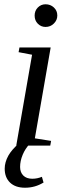

<svg xmlns="http://www.w3.org/2000/svg" viewBox="-20 -681 317 898"><path d="M143 -34 219 -22 215 0H56L130 -425L67 -437L71 -459H217ZM248 -609V-608Q248 -587 232 -571Q216 -555 193 -555Q172 -555 157 -570Q142 -585 142 -608Q142 -631 157 -646Q172 -661 193 -661Q216 -661 232 -646Q248 -631 248 -609ZM184 174 183 173Q144 197 97 197Q52 197 27 173Q2 149 2 108Q2 78 19 47Q35 19 66 -8H119Q98 14 86 43Q74 72 74 100Q74 125 89 140Q104 155 131 155Q154 155 176 146Z"/></svg>

Font: Libra Serif Modern
Style: Italic
Weight: 400
Italic angle: -12°
Designer: Stefan Peev, Context Ltd
Foundry: Stefan Peev, Context Ltd
Version: Version 1.000